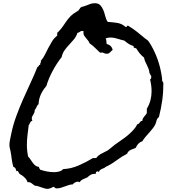

<svg xmlns="http://www.w3.org/2000/svg" viewBox="-20 -1078 1116 1224"><path d="M1021.5 -545.9Q1021.5 -490.2 1014.2 -438Q1006.8 -385.7 993.2 -332Q980.5 -322.3 977.5 -307.6Q974.6 -293 967.8 -280.3Q961.9 -269.5 952.1 -257.3Q942.4 -245.1 930.7 -231.9Q918.9 -218.8 907.2 -205.1Q895.5 -191.4 887.7 -177.7Q858.4 -168 845.7 -135.7Q830.1 -129.9 813.5 -122.6Q796.9 -115.2 790 -97.7Q753.9 -79.1 722.2 -55.2Q690.4 -31.2 653.3 -13.7Q648.4 -8.8 642.1 -6.3Q635.7 -3.9 629.4 -1Q623 2 617.7 6.3Q612.3 10.7 611.3 17.6Q607.4 17.6 606 16.1Q604.5 14.6 599.6 13.7Q588.9 19.5 589.8 32.2Q585.9 30.3 579.1 30.3Q567.4 30.3 556.2 37.6Q544.9 44.9 537.1 52.7Q525.4 58.6 510.3 64.5Q495.1 70.3 488.3 84Q484.4 80.1 476.6 80.1Q467.8 80.1 458 85.4Q448.2 90.8 443.4 97.7Q429.7 97.7 417.5 102.1Q405.3 106.4 392.6 110.8Q379.9 115.2 367.7 119.1Q355.5 123 341.8 123Q334 123 330.1 119.1Q326.2 115.2 320.3 112.3Q315.4 116.2 303.2 121.1Q291 126 285.2 126Q274.4 126 264.2 123Q253.9 120.1 243.2 116.2L222.7 109.4Q212.9 106.4 201.2 105.5Q192.4 97.7 180.2 89.4Q168 81.1 156.2 84Q151.4 69.3 141.6 58.6Q131.8 47.9 119.1 39.1Q116.2 37.1 112.8 35.6Q109.4 34.2 107.4 32.2Q102.5 29.3 98.6 20.5Q94.7 11.7 89.8 11.7Q88.9 11.7 87.4 12.7Q85.9 13.7 85 13.7Q83 4.9 79.1 -3.4Q75.2 -11.7 65.4 -13.7Q57.6 -39.1 54.7 -64.5Q51.8 -89.8 46.9 -115.2Q44.9 -123 42.5 -134.3Q40 -145.5 40 -154.3Q40 -168.9 44.4 -189.5Q48.8 -210 51.8 -225.6Q63.5 -282.2 83 -335.4Q102.5 -388.7 125.5 -441.4Q148.4 -494.1 172.9 -545.9Q197.3 -597.7 218.8 -651.4Q222.7 -651.4 223.6 -653.3L226.6 -658.2Q228.5 -661.1 230 -663.1Q231.4 -665 236.3 -665V-668Q235.4 -673.8 238.8 -677.7Q242.2 -681.6 240.2 -690.4Q255.9 -708 266.6 -730Q277.3 -752 288.6 -773.4Q299.8 -794.9 312.5 -815.4Q325.2 -835.9 344.7 -850.6V-857.4Q343.8 -862.3 345.2 -867.7Q346.7 -873 351.6 -875Q369.1 -892.6 380.9 -910.2Q392.6 -927.7 404.8 -944.8Q417 -961.9 432.1 -977.1Q447.3 -992.2 470.7 -1004.9Q481.4 -1009.8 486.3 -1019.5Q491.2 -1029.3 499 -1033.2Q502.9 -1035.2 507.3 -1035.6Q511.7 -1036.1 515.6 -1038.1Q532.2 -1043 548.8 -1050.3Q565.4 -1057.6 584 -1057.6Q607.4 -1057.6 619.6 -1044.4Q631.8 -1031.2 639.2 -1012.7Q646.5 -994.1 651.4 -973.6Q656.2 -953.1 667 -938.5Q696.3 -936.5 726.6 -932.1Q756.8 -927.7 779.3 -907.2Q781.2 -906.2 784.2 -906.2Q789.1 -906.2 789.1 -910.2Q789.1 -914.1 793.9 -914.1H796.9Q826.2 -896.5 853 -875.5Q879.9 -854.5 906.2 -832Q911.1 -828.1 916.5 -824.7Q921.9 -821.3 925.8 -816.4Q930.7 -810.5 935.1 -802.7Q939.5 -794.9 943.4 -789.1Q992.2 -704.1 1008.8 -606.4Q1010.7 -595.7 1012.2 -585.9Q1013.7 -576.2 1013.7 -567.4Q1013.7 -558.6 1017.6 -556.2Q1021.5 -553.7 1021.5 -545.9ZM946.3 -496.1Q946.3 -535.2 936.5 -571.3Q941.4 -573.2 942.9 -577.6Q944.3 -582 944.3 -586.9V-591.8L932.6 -613.3Q931.6 -627 927.2 -638.7Q922.9 -650.4 917 -662.1Q911.1 -673.8 905.8 -685.5Q900.4 -697.3 898.4 -710.9Q882.8 -722.7 870.6 -737.8Q858.4 -752.9 848.6 -769.5Q841.8 -772.5 835.9 -773.4Q830.1 -774.4 832 -784.2Q814.5 -789.1 800.3 -798.3Q786.1 -807.6 772.5 -819.3Q750 -824.2 728 -831.5Q706.1 -838.9 683.6 -838.9Q668 -838.9 653.3 -833Q658.2 -825.2 658.2 -815.9Q658.2 -806.6 660.2 -797.9Q691.4 -790 698.2 -759.8Q693.4 -756.8 689.5 -752.4Q685.5 -748 682.1 -744.6Q678.7 -741.2 673.8 -738.3Q668.9 -735.4 662.1 -735.4Q648.4 -735.4 641.1 -740.2Q633.8 -745.1 618.2 -742.2Q601.6 -756.8 585.9 -772.9Q570.3 -789.1 550.8 -801.8Q547.9 -811.5 541.5 -819.3Q535.2 -827.1 528.8 -834.5Q522.5 -841.8 517.1 -850.1Q511.7 -858.4 511.7 -869.1Q511.7 -876 512.7 -878.9Q506.8 -880.9 503.9 -880.9Q496.1 -880.9 489.3 -875.5Q482.4 -870.1 473.6 -868.2Q465.8 -844.7 451.2 -827.1Q436.5 -809.6 420.9 -793Q405.3 -776.4 392.1 -758.3Q378.9 -740.2 373 -713.9Q341.8 -674.8 315.4 -625.5Q289.1 -576.2 275.4 -529.3Q252.9 -503.9 240.2 -475.6Q227.5 -447.3 225.6 -413.1Q220.7 -410.2 217.8 -405.3L208 -385.7Q206.1 -380.9 201.2 -377.9V-373Q201.2 -365.2 198.2 -358.9Q195.3 -352.5 191.9 -346.7Q188.5 -340.8 185.5 -335.4Q182.6 -330.1 182.6 -323.2Q182.6 -315.4 186.5 -307.6Q175.8 -305.7 172.4 -296.4Q168.9 -287.1 163.1 -280.3Q159.2 -249 155.3 -216.8Q151.4 -184.6 151.4 -153.3Q151.4 -117.2 159.2 -80.1Q168 -71.3 174.8 -60.5Q181.6 -49.8 189 -40Q196.3 -30.3 205.1 -22.9Q213.9 -15.6 228.5 -13.7Q228.5 -6.8 231.4 -3.9Q234.4 -1 236.3 3.9Q256.8 10.7 279.3 15.1Q301.8 19.5 324.2 19.5Q339.8 19.5 356 15.6Q372.1 11.7 382.8 0Q432.6 -2 481.9 -23.4Q531.2 -44.9 572.3 -70.3H592.8Q603.5 -85 619.1 -94.2Q634.8 -103.5 651.4 -111.3Q654.3 -113.3 659.2 -115.2Q664.1 -117.2 667 -119.1Q677.7 -127 689 -136.7Q700.2 -146.5 711.9 -155.3Q731.4 -169.9 752 -183.6Q772.5 -197.3 791.5 -212.9Q810.5 -228.5 827.6 -246.6Q844.7 -264.6 856.4 -287.1Q862.3 -287.1 865.7 -290.5Q869.1 -293.9 871.6 -297.9Q874 -301.8 877.4 -304.7Q880.9 -307.6 887.7 -307.6Q887.7 -316.4 891.1 -322.8Q894.5 -329.1 898.9 -334.5Q903.3 -339.8 907.7 -344.7Q912.1 -349.6 916 -357.4V-384.8Q931.6 -410.2 939 -438.5Q946.3 -466.8 946.3 -496.1Z"/></svg>

Font: RockSalt
Style: Regular
Weight: 400
Designer: Squid
Foundry: Font Diner, Inc DBA Sideshow
Version: Version 1.000